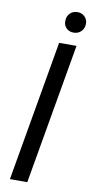

<svg xmlns="http://www.w3.org/2000/svg" viewBox="-97 -917 461 956"><g transform="rotate(10 133.0 -438.5)"><path d="M238.3 -710.9 114.7 0H26.9L150.4 -710.9ZM161.6 -823.7Q161.6 -846.7 176 -861.8Q190.4 -877 213.4 -877.4Q235.8 -877.9 250.7 -863.5Q265.6 -849.1 265.6 -826.7Q265.1 -803.7 250.5 -788.8Q235.8 -773.9 213.4 -773.4Q190.4 -772.9 175.8 -787.1Q161.1 -801.3 161.6 -823.7Z"/></g></svg>

Font: Roboto Condensed
Style: Italic
Weight: 400
Italic angle: -12°
Designer: Christian Robertson
Foundry: Google
Version: Version 3.0